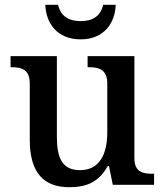

<svg xmlns="http://www.w3.org/2000/svg" viewBox="-20 -770 686 800"><path d="M316 -606C414 -606 460 -675 462 -750H410C399 -702 365 -682 316 -682C267 -682 233 -702 222 -750H169C171 -675 217 -606 316 -606ZM268 10C332 10 388 -5 429 -78H434L450 0H622V-46H617C575 -46 540 -53 540 -111V-536H345V-490H348C391 -490 427 -482 427 -421V-220C427 -124 393 -61 313 -61C239 -61 217 -113 217 -199V-536H24V-490H27C72 -490 104 -480 104 -421V-187C104 -50 163 10 268 10Z"/></svg>

Font: Noto Serif Oriya Medium
Style: Regular
Weight: 500
Designer: David Williams
Foundry: Google LLC, David Williams
Version: Version 1.051